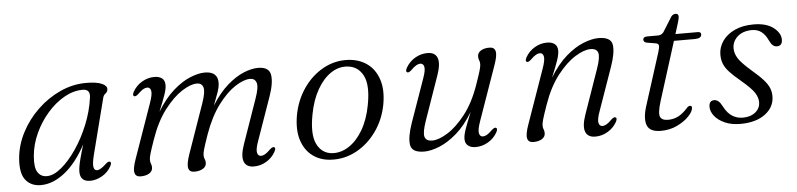

<svg xmlns="http://www.w3.org/2000/svg" viewBox="-39 -731 3839 925"><g transform="rotate(-5 1881.0 -268.0)"><path d="M394 -113.5Q383.5 -71 387 -55Q390.5 -39 403 -39Q420 -39 447.5 -65.5Q461 -78 468.5 -74.5Q477.5 -70.5 468 -52.5Q452.5 -24 423.8 -7.5Q395 9 366 9Q317.5 9 317.5 -38.5Q317.5 -50.5 320 -65.2Q322.5 -80 328.8 -104.2Q335 -128.5 347.5 -169Q301 -82 243.5 -36.5Q186 9 127.5 9Q80.5 9 54.2 -23.5Q28 -56 34 -128.5Q39.5 -192.5 70.5 -252.2Q101.5 -312 151 -359.5Q200.5 -407 261.5 -434.8Q322.5 -462.5 387 -462.5Q436.5 -462.5 462 -451.5Q487.5 -440.5 486.5 -424Q486 -411 476 -403.8Q466 -396.5 463 -383.5ZM105.5 -134Q100.5 -78 115.8 -54.8Q131 -31.5 160 -31.5Q192.5 -31.5 230 -62.5Q267.5 -93.5 303 -145.2Q338.5 -197 364.5 -260.8Q390.5 -324.5 399.5 -390.5Q405.5 -431 367.5 -431Q322.5 -431 278.2 -406Q234 -381 196.8 -338.5Q159.5 -296 135 -243Q110.5 -190 105.5 -134Z M853 -78.5 936 -315.5Q955 -369.5 948.8 -391.2Q942.5 -413 918 -413Q888 -413 845.8 -386Q803.5 -359 761 -303.8Q718.5 -248.5 689 -164Q671.5 -114 666.2 -95.2Q661 -76.5 661 -67Q661 -54.5 664.5 -47.2Q668 -40 668 -29Q668 -11.5 652 -1.2Q636 9 610 9Q586 9 581.2 -11.2Q576.5 -31.5 593.5 -78.5L685.5 -340Q700 -381 696.2 -397.8Q692.5 -414.5 678 -414.5Q669 -414.5 658.5 -408.5Q648 -402.5 633 -387.5Q619.5 -375 612 -378.5Q603 -383 612.5 -400.5Q628.5 -429 656.8 -445.8Q685 -462.5 717 -462.5Q740 -462.5 753.8 -451.8Q767.5 -441 767.5 -419Q767.5 -401 758.2 -373.8Q749 -346.5 727 -293Q765 -355.5 807.5 -392.8Q850 -430 890 -446.2Q930 -462.5 960.5 -462.5Q1026.5 -462.5 1023 -402Q1022 -386 1015 -365Q1008 -344 991 -300Q1028 -359.5 1069 -395.2Q1110 -431 1148.8 -446.8Q1187.5 -462.5 1218 -462.5Q1271 -462.5 1278 -424.8Q1285 -387 1262 -321L1189 -113.5Q1174 -72.5 1178 -55.8Q1182 -39 1196.5 -39Q1205.5 -39 1216 -45Q1226.5 -51 1241.5 -66Q1255 -78.5 1262.5 -75Q1272 -71 1262 -53Q1246.5 -24.5 1218.2 -7.8Q1190 9 1158 9Q1121 9 1110.2 -18.8Q1099.5 -46.5 1118.5 -101L1193.5 -315.5Q1213 -370 1206 -391.5Q1199 -413 1175.5 -413Q1145 -413 1103.2 -386Q1061.5 -359 1020 -303.8Q978.5 -248.5 948.5 -164Q931 -114 925.8 -95.2Q920.5 -76.5 920.5 -67Q920.5 -54.5 924.2 -47.2Q928 -40 928 -29Q928 -11.5 911.8 -1.2Q895.5 9 869.5 9Q845.5 9 841 -11.2Q836.5 -31.5 853 -78.5Z M1653 -463Q1706 -460.5 1744.8 -433Q1783.5 -405.5 1800.2 -355.2Q1817 -305 1804.5 -234.5Q1791 -162.5 1751 -106.2Q1711 -50 1654 -19Q1597 12 1532.5 9Q1480.5 7 1443 -20.5Q1405.5 -48 1389.2 -98.2Q1373 -148.5 1385.5 -219.5Q1399 -291.5 1438 -347.8Q1477 -404 1533 -435Q1589 -466 1653 -463ZM1538 -22Q1580.5 -19 1619.5 -44.2Q1658.5 -69.5 1687.5 -118.8Q1716.5 -168 1729.5 -237Q1748 -333 1723.5 -380.2Q1699 -427.5 1647 -431.5Q1605.5 -435 1567.8 -409.8Q1530 -384.5 1501.8 -335.2Q1473.5 -286 1460.5 -217Q1442 -120.5 1465.5 -73.2Q1489 -26 1538 -22Z M2335.5 -75Q2344.5 -71 2335 -53Q2319 -24.5 2290.5 -7.8Q2262 9 2230 9Q2207.5 9 2193.5 -2Q2179.5 -13 2179.5 -34.5Q2179.5 -53 2189 -80.2Q2198.5 -107.5 2220.5 -162Q2182.5 -98.5 2139.2 -61.2Q2096 -24 2054.8 -7.5Q2013.5 9 1982 9Q1922 9 1915.8 -28.2Q1909.5 -65.5 1933 -133L2006 -340Q2021 -381 2017.2 -397.8Q2013.5 -414.5 1998.5 -414.5Q1990 -414.5 1979.2 -408.5Q1968.5 -402.5 1953.5 -387.5Q1940.5 -375 1932.5 -378.5Q1923.5 -383 1933 -400.5Q1949 -429 1977.2 -445.8Q2005.5 -462.5 2037.5 -462.5Q2074.5 -462.5 2085 -434.8Q2095.5 -407 2076.5 -352.5L2001.5 -138Q1982 -82.5 1988.5 -61.5Q1995 -40.5 2024.5 -40.5Q2055.5 -40.5 2099 -67.5Q2142.5 -94.5 2185.8 -149.8Q2229 -205 2258.5 -289.5Q2276 -339.5 2281.2 -358.2Q2286.5 -377 2286.5 -386.5Q2286.5 -399 2283 -406.2Q2279.5 -413.5 2279.5 -425Q2279.5 -442 2295.5 -452.2Q2311.5 -462.5 2337.5 -462.5Q2361.5 -462.5 2366.2 -442.2Q2371 -422 2354 -375L2262 -113.5Q2247.5 -72.5 2251.2 -55.8Q2255 -39 2269.5 -39Q2278.5 -39 2289 -45Q2299.5 -51 2314.5 -66Q2328 -78.5 2335.5 -75Z M2511 -378.5Q2502 -383 2511.5 -400.5Q2527.5 -429 2555.8 -445.8Q2584 -462.5 2616 -462.5Q2639 -462.5 2652.8 -451.8Q2666.5 -441 2666.5 -419Q2666.5 -401 2657.2 -373.5Q2648 -346 2625.5 -292Q2664 -355 2707.2 -392.5Q2750.5 -430 2791.8 -446.2Q2833 -462.5 2864.5 -462.5Q2924.5 -462.5 2930.8 -425.2Q2937 -388 2913.5 -321L2840.5 -113.5Q2825.5 -72.5 2829.2 -55.8Q2833 -39 2847.5 -39Q2856.5 -39 2867.2 -45Q2878 -51 2892.5 -66Q2906 -78.5 2913.5 -75Q2922.5 -71 2913.5 -53Q2897.5 -24.5 2869.2 -7.8Q2841 9 2809 9Q2772 9 2761.5 -18.8Q2751 -46.5 2770 -101L2845 -315.5Q2864.5 -371 2858 -392Q2851.5 -413 2822 -413Q2790.5 -413 2747 -386Q2703.5 -359 2660.5 -303.8Q2617.5 -248.5 2588 -164Q2570.5 -114 2565.2 -95.2Q2560 -76.5 2560 -67Q2560 -54.5 2563.5 -47.2Q2567 -40 2567 -29Q2567 -11.5 2551 -1.2Q2535 9 2509 9Q2485 9 2480.2 -11.2Q2475.5 -31.5 2492.5 -78.5L2584.5 -340Q2599 -381 2595.2 -397.8Q2591.5 -414.5 2577 -414.5Q2568 -414.5 2557.5 -408.5Q2547 -402.5 2532 -387.5Q2518.5 -375 2511 -378.5Z M3139 -413 3094 -420.5Q3079.5 -424 3079.5 -435.5Q3079.5 -450 3100.5 -450H3151.5Q3168.5 -450 3179 -463.5L3223.5 -535Q3232 -546.5 3245 -546.5Q3259 -546.5 3259 -532.5Q3259 -524 3253 -504L3236 -449.5H3344.5Q3359.5 -449.5 3359.5 -437.5Q3359.5 -417.5 3326.5 -417.5H3226L3136.5 -133.5Q3119 -76.5 3127.2 -58.8Q3135.5 -41 3165 -41Q3190.5 -41 3213.2 -52Q3236 -63 3260 -90Q3268 -99 3275 -99Q3285.5 -99 3284.5 -88Q3283.5 -70.5 3261.8 -47.8Q3240 -25 3204.5 -8Q3169 9 3126 9Q3072.5 9 3059.8 -23.5Q3047 -56 3065 -114.5L3146.5 -370.5Q3153.5 -393.5 3152 -402Q3150.5 -410.5 3139 -413Z M3524.5 -20Q3562 -20 3585.5 -39Q3609 -58 3609 -88Q3609 -110.5 3593.8 -134Q3578.5 -157.5 3530.5 -198Q3496 -226.5 3477 -247.5Q3458 -268.5 3450.5 -288Q3443 -307.5 3443 -331.5Q3443 -367 3463.8 -397Q3484.5 -427 3523 -445Q3561.5 -463 3614.5 -463Q3676 -463 3710.2 -436.8Q3744.5 -410.5 3744.5 -378.5Q3744.5 -348 3718 -348Q3707 -348 3698.5 -355.2Q3690 -362.5 3681.5 -380.5Q3669 -407.5 3650.5 -422Q3632 -436.5 3604.5 -436.5Q3561 -436.5 3535 -413.2Q3509 -390 3509 -356.5Q3509 -332 3523.8 -308.2Q3538.5 -284.5 3586 -243Q3622 -212.5 3641.2 -190.8Q3660.5 -169 3668 -150.5Q3675.5 -132 3675.5 -110Q3675.5 -58.5 3631 -24.8Q3586.5 9 3510 9Q3467 9 3435.2 -5.2Q3403.5 -19.5 3386.2 -41.2Q3369 -63 3369 -85.5Q3369 -116 3394 -116Q3405 -116 3414.5 -108.2Q3424 -100.5 3433 -82.5Q3450.5 -49 3473.5 -34.5Q3496.5 -20 3524.5 -20Z"/></g></svg>

Font: Fraunces 9pt S000 Light
Style: Italic
Weight: 300
Italic angle: -16°
Version: Version 1.000; ttfautohint (v1.8.3)